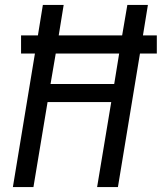

<svg xmlns="http://www.w3.org/2000/svg" viewBox="-20 -755 653 775"><path d="M32 0 121 -539H65V-612H133L153 -735H237L217 -612H473L494 -735H577L557 -612H613V-539H545L456 0H372L429 -343H172L115 0ZM441 -416 461 -539H205L184 -416Z"/></svg>

Font: Iosevka SS04 Extended
Style: Italic
Weight: 400
Width: 7
Italic angle: -9°
Monospace: yes
Designer: Belleve Invis
Foundry: Belleve Invis
Version: Version 19.0.0; ttfautohint (v1.8.4)